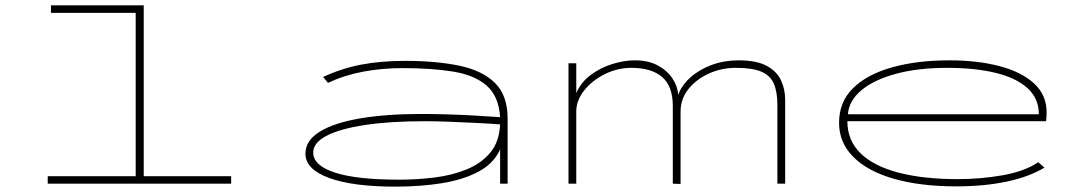

<svg xmlns="http://www.w3.org/2000/svg" viewBox="-20 -685 4040 716"><path d="M158 0V-28H486V-637H170V-665H516V-28H842V0Z M1455 11Q1295 11 1207 -21.5Q1119 -54 1119 -112Q1119 -161 1172.5 -194Q1226 -227 1323 -243.5Q1420 -260 1551 -260Q1594 -260 1646.5 -258.5Q1699 -257 1751 -254Q1803 -251 1845 -248Q1840 -326 1795 -365.5Q1750 -405 1670 -418Q1590 -431 1481 -431Q1406 -431 1335.5 -418Q1265 -405 1203 -376L1185 -398Q1254 -430 1327 -444Q1400 -458 1491 -458Q1607 -458 1693 -440Q1779 -422 1826 -375.5Q1873 -329 1873 -243V0H1845V-128Q1822 -76 1765.5 -45.5Q1709 -15 1629 -2Q1549 11 1455 11ZM1148 -116Q1148 -68 1228.5 -41.5Q1309 -15 1469 -15Q1535 -15 1600 -23Q1665 -31 1719.5 -53Q1774 -75 1808 -115.5Q1842 -156 1845 -221Q1808 -224 1758 -226.5Q1708 -229 1656.5 -231Q1605 -233 1563 -233Q1435 -233 1342 -219Q1249 -205 1198.5 -179Q1148 -153 1148 -116Z M2100 0V-449H2129V-338Q2147 -379 2183.5 -406Q2220 -433 2264 -446.5Q2308 -460 2347 -460Q2397 -460 2432 -441.5Q2467 -423 2487 -393.5Q2507 -364 2509 -331Q2522 -367 2555 -396.5Q2588 -426 2634.5 -443Q2681 -460 2734 -460Q2801 -460 2839 -439.5Q2877 -419 2892.5 -385.5Q2908 -352 2908 -313V0H2879V-294Q2879 -342 2866 -372.5Q2853 -403 2820 -417.5Q2787 -432 2725 -432Q2670 -432 2623 -410.5Q2576 -389 2547 -352.5Q2518 -316 2518 -269V1L2489 0V-290Q2489 -364 2449 -398Q2409 -432 2335 -432Q2282 -432 2234.5 -408Q2187 -384 2158 -347Q2129 -310 2129 -270V0Z M3547 10Q3413 10 3314.5 -18Q3216 -46 3162.5 -99.5Q3109 -153 3109 -227Q3109 -305 3161.5 -356.5Q3214 -408 3307 -434Q3400 -460 3521 -460Q3625 -460 3707 -438.5Q3789 -417 3836 -374Q3883 -331 3883 -266Q3883 -258 3882.5 -249.5Q3882 -241 3881 -233H3140Q3140 -161 3189.5 -113Q3239 -65 3331.5 -41Q3424 -17 3551 -17Q3638 -17 3719.5 -31.5Q3801 -46 3852 -80L3875 -60Q3817 -25 3733 -7.5Q3649 10 3547 10ZM3142 -259H3854Q3854 -318 3811.5 -356.5Q3769 -395 3692 -413.5Q3615 -432 3511 -432Q3404 -432 3322 -410Q3240 -388 3193 -349Q3146 -310 3142 -259Z"/></svg>

Font: Inconsolata UltraExpanded ExtraLight
Style: Regular
Weight: 200
Width: 9
Monospace: yes
Designer: Raph Levien, Cyreal, Brenton Simpson
Foundry: Raph Levien, Cyreal, Google
Version: Version 3.001; ttfautohint (v1.8.2.53-6de2)